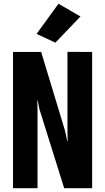

<svg xmlns="http://www.w3.org/2000/svg" viewBox="-20 -982 546 1002"><path d="M47.9 0H175.8V-386.2Q175.8 -398.4 175.5 -420.4Q175.3 -442.4 174.8 -456.5H177.2Q179.7 -442.4 183.8 -422.1Q188 -401.9 192.4 -391.1L314.9 0H460.9V-710.9L332 -711.4V-315.9Q332 -304.2 332.3 -282.5Q332.5 -260.7 333 -246.6H330.6Q328.1 -261.2 323.2 -282.7Q318.4 -304.2 314.9 -314.5L194.8 -710.9H47.9ZM170.9 -805.2 269 -759.3 399.9 -896 285.2 -962.4Z"/></svg>

Font: Roboto Flex
Style: wght 700 wdth 25 opsz 34 GRAD 0.00 slnt 0.00 XTRA 468 XOPQ 96 YOPQ 79 YTLC 514 YTUC 712 YTAS 750 YTDE -203.00 YTFI 738
Weight: 700
Width: 1
Designer: Berlow after Robertson
Foundry: Google
Version: Version 3.100